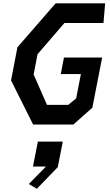

<svg xmlns="http://www.w3.org/2000/svg" viewBox="-20 -750 660 1156"><path d="M179.5 0H421.5L536 -101.5L595 -403.5H365L346 -304H467L438.5 -157.5L390.5 -118.5H263L182.5 -301.5L206 -423.5L368 -611.5H603L613 -730H315L85 -465.5L46.5 -266ZM153.5 358 202 386.5 328 256 358 102.5H208L178.5 252.5H257Z"/></svg>

Font: Monaspace Krypton SemiBold
Style: Italic
Weight: 600
Italic angle: -11°
Designer: Riley Cran & the Lettermatic Team
Foundry: Lettermatic
Version: Version 1.101 (Monaspace Krypton)